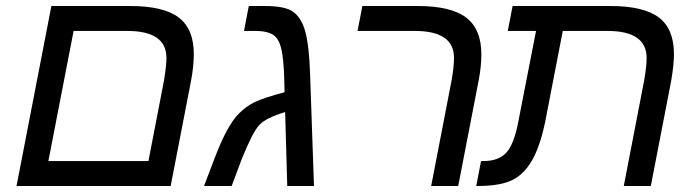

<svg xmlns="http://www.w3.org/2000/svg" viewBox="-20 -619 2316 639"><path d="M616 -351 548 0H35L151 -599H413Q524 -599 574.5 -561Q625 -523 625 -439Q625 -400 616 -351ZM404 -516H225L141 -83H474L526 -352Q534 -402 534 -426Q534 -516 404 -516Z M808 -599H862Q929 -599 955 -580Q983 -561 996 -514Q1009 -467 1012 -372L1025 0H936L929 -246Q865 -227 842.5 -202.5Q820 -178 784 -88L751 0H659L693 -89Q735 -201 775 -241Q799 -265 827 -279Q859 -294 927 -312Q926 -397 920 -436Q915 -470 905 -486Q889 -516 831 -516H792Z M1505 0H1415L1483 -352Q1491 -397 1491 -426Q1491 -516 1361 -516H1170L1186 -599H1370Q1481 -599 1531.5 -560.5Q1582 -522 1582 -438Q1582 -398 1573 -351Z M2146 0H2056L2124 -352Q2132 -398 2132 -426Q2132 -516 2002 -516H1853L1798 -232Q1782 -145 1755 -93Q1728 -42 1687.5 -21Q1647 0 1570 0H1565L1581 -83H1589Q1640 -83 1665.5 -111.5Q1691 -140 1705 -214L1764 -516H1670L1686 -599H2011Q2122 -599 2172.5 -561Q2223 -523 2223 -439Q2223 -404 2214 -351Z"/></svg>

Font: Libra Sans
Style: Italic
Weight: 400
Italic angle: -12°
Foundry: Context Ltd
Version: Version 1.002